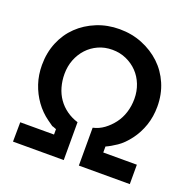

<svg xmlns="http://www.w3.org/2000/svg" viewBox="-127 -842 964 967"><g transform="rotate(20 355.5 -358.0)"><path d="M43 -104H224V-133Q205 -141 203 -141Q203 -141 203 -140Q203 -140 204 -139Q198 -143 173 -161Q134 -189 106 -228Q78 -267 62.5 -313.5Q47 -360 47 -413Q47 -479 70 -534.5Q93 -590 134.5 -630Q176 -670 232.5 -693Q289 -716 354 -716Q420 -716 476.5 -693Q533 -670 575 -630.5Q617 -591 641 -535.5Q665 -480 665 -414Q665 -360 649 -313Q633 -266 604 -227.5Q575 -189 544 -168Q513 -147 488 -136V-104H668V0H395V-203Q427 -210 453.5 -229.5Q480 -249 500.5 -276Q521 -303 532 -337.5Q543 -372 543 -411Q543 -452 529 -487.5Q515 -523 490 -549Q465 -575 430.5 -590.5Q396 -606 355 -606Q314 -606 280 -590.5Q246 -575 221.5 -548.5Q197 -522 183 -486.5Q169 -451 169 -409Q169 -373 178.5 -339.5Q188 -306 207 -279Q226 -252 253.5 -232.5Q281 -213 314 -203V0H42ZM204 -139Q206 -138 206 -138Q206 -138 204 -139Z"/></g></svg>

Font: Rising Sun SemiBold
Style: Regular
Weight: 600
Designer: Matt McInerney, Pablo Impallari, Rodrigo Fuenzalida (Raleway font), Stephen Hutchings (Greek), Cristiano Sobral (main ch
Foundry: The Rising Sun Project Authors
Version: Version 4.327; ttfautohint (v1.8.4.7-5d5b-dirty)